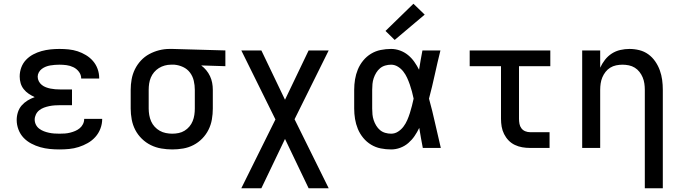

<svg xmlns="http://www.w3.org/2000/svg" viewBox="-20 -789 3640 1024"><path d="M297 8Q271 8 245.5 5.5Q220 3 195 -4Q170 -11 146.5 -23.5Q123 -36 105.5 -54.5Q88 -73 78.5 -98Q69 -123 69 -149Q69 -170 75.5 -190.5Q82 -211 95.5 -226.5Q109 -242 127 -253Q145 -264 165 -271Q148 -279 133 -289Q118 -299 106.5 -313.5Q95 -328 90 -345.5Q85 -363 85 -381Q85 -406 93.5 -429Q102 -452 118.5 -469.5Q135 -487 156.5 -498.5Q178 -510 201.5 -516.5Q225 -523 249 -525.5Q273 -528 297 -528Q322 -528 346.5 -525.5Q371 -523 394 -515.5Q417 -508 438.5 -495Q460 -482 476 -463.5Q492 -445 500.5 -421.5Q509 -398 509 -373Q509 -373 509 -372Q509 -371 509 -370H413Q413 -371 413 -371Q413 -371 413 -371Q413 -390 401 -406Q389 -422 371.5 -430.5Q354 -439 335 -441.5Q316 -444 297 -444Q285 -444 272.5 -443Q260 -442 248 -440Q236 -438 224.5 -433.5Q213 -429 203 -421.5Q193 -414 187 -403Q181 -392 181 -380Q181 -380 181 -380Q181 -380 181 -380Q181 -367 187 -355.5Q193 -344 203 -336Q213 -328 225 -323.5Q237 -319 249.5 -316.5Q262 -314 274.5 -313Q287 -312 300 -312H364V-228H300Q286 -228 271.5 -227Q257 -226 242.5 -223Q228 -220 214.5 -215Q201 -210 189.5 -201Q178 -192 171.5 -178.5Q165 -165 165 -151Q165 -137 171.5 -124Q178 -111 189.5 -102.5Q201 -94 214 -89Q227 -84 241 -81Q255 -78 269 -77Q283 -76 297 -76Q312 -76 326 -77Q340 -78 354 -81.5Q368 -85 381 -90.5Q394 -96 405 -105Q416 -114 422.5 -127Q429 -140 429 -155H525Q525 -154 525 -154Q525 -154 525 -154Q525 -128 515.5 -103Q506 -78 488.5 -58.5Q471 -39 448 -26Q425 -13 400 -5Q375 3 349 5.5Q323 8 297 8Z M899 8Q870 8 840.5 3Q811 -2 784.5 -15Q758 -28 736.5 -49Q715 -70 701.5 -96Q688 -122 682.5 -151.5Q677 -181 677 -210V-310Q677 -338 682 -366Q687 -394 699.5 -419.5Q712 -445 731.5 -466Q751 -487 776 -500.5Q801 -514 828.5 -521Q856 -528 884 -528Q888 -528 892 -528Q896 -528 900 -528L1182 -520V-436L1053 -440Q1068 -429 1080 -414.5Q1092 -400 1100 -383Q1108 -366 1111.5 -347.5Q1115 -329 1115 -310V-210Q1115 -181 1110 -152Q1105 -123 1092 -97Q1079 -71 1058.5 -50Q1038 -29 1012 -15.5Q986 -2 957 3Q928 8 899 8ZM899 -76Q916 -76 933 -79.5Q950 -83 964.5 -92Q979 -101 990 -114Q1001 -127 1007.5 -143Q1014 -159 1016.5 -176Q1019 -193 1019 -210V-310Q1019 -334 1013.5 -358Q1008 -382 993.5 -401.5Q979 -421 956.5 -431.5Q934 -442 910 -444H900Q898 -444 896 -444Q894 -444 891 -444Q875 -444 858.5 -439.5Q842 -435 827.5 -426Q813 -417 802 -404Q791 -391 784.5 -375.5Q778 -360 775.5 -343.5Q773 -327 773 -310V-210Q773 -193 776 -175.5Q779 -158 786 -142Q793 -126 805 -113Q817 -100 832 -91.5Q847 -83 864.5 -79.5Q882 -76 899 -76Z M1267 215 1449 -152 1267 -520H1374L1500 -257L1626 -520H1733L1551 -153L1733 215H1626L1500 -48L1374 215Z M2066 8Q2038 8 2010.5 2.5Q1983 -3 1959 -17.5Q1935 -32 1917 -54Q1899 -76 1888.5 -101.5Q1878 -127 1873.5 -154.5Q1869 -182 1869 -210V-310Q1869 -338 1873.5 -365.5Q1878 -393 1888.5 -418.5Q1899 -444 1917 -466Q1935 -488 1959 -502.5Q1983 -517 2010.5 -522.5Q2038 -528 2066 -528Q2090 -528 2113.5 -519.5Q2137 -511 2156 -495.5Q2175 -480 2189.5 -459.5Q2204 -439 2215 -417Q2219 -443 2223.5 -468.5Q2228 -494 2233 -520H2329Q2313 -456 2299 -391.5Q2285 -327 2268 -263Q2286 -198 2300.5 -132Q2315 -66 2331 0H2235Q2230 -27 2225 -53.5Q2220 -80 2216 -107Q2205 -84 2191 -63.5Q2177 -43 2158 -26.5Q2139 -10 2115 -1Q2091 8 2066 8ZM2066 -76Q2086 -76 2103 -87Q2120 -98 2132 -114Q2144 -130 2152 -148.5Q2160 -167 2166 -186Q2172 -205 2177 -224.5Q2182 -244 2186 -263Q2182 -282 2177 -301Q2172 -320 2165.5 -338.5Q2159 -357 2151 -374.5Q2143 -392 2131 -407.5Q2119 -423 2102 -433.5Q2085 -444 2066 -444Q2050 -444 2034.5 -439.5Q2019 -435 2007 -425Q1995 -415 1986.5 -401Q1978 -387 1973 -372Q1968 -357 1966.5 -341.5Q1965 -326 1965 -310V-210Q1965 -194 1966.5 -178.5Q1968 -163 1973 -148Q1978 -133 1986.5 -119Q1995 -105 2007 -95Q2019 -85 2034.5 -80.5Q2050 -76 2066 -76ZM2085 -576 2036 -624 2185 -769 2245 -711Z M2807 0Q2786 0 2765.5 -3.5Q2745 -7 2726 -16Q2707 -25 2692.5 -40Q2678 -55 2668.5 -74Q2659 -93 2655.5 -113.5Q2652 -134 2652 -155V-436H2485V-520H2915V-436H2748V-155Q2748 -142 2750.5 -128.5Q2753 -115 2761 -104.5Q2769 -94 2781.5 -89Q2794 -84 2807 -84H2911V0Z M3419 215V-310Q3419 -327 3416.5 -344Q3414 -361 3407.5 -376.5Q3401 -392 3390.5 -405.5Q3380 -419 3365.5 -428Q3351 -437 3334 -440.5Q3317 -444 3300 -444Q3283 -444 3266 -440.5Q3249 -437 3234.5 -428Q3220 -419 3209.5 -405.5Q3199 -392 3192.5 -376.5Q3186 -361 3183.5 -344Q3181 -327 3181 -310V0H3085V-520H3181V-428Q3191 -450 3206.5 -470Q3222 -490 3243 -503.5Q3264 -517 3288.5 -522.5Q3313 -528 3337 -528Q3364 -528 3390 -521.5Q3416 -515 3437.5 -499.5Q3459 -484 3474.5 -461.5Q3490 -439 3499 -414Q3508 -389 3511.5 -363Q3515 -337 3515 -310V215Z"/></svg>

Font: Iosevka SS04 Medium Extended
Style: Regular
Weight: 500
Width: 7
Monospace: yes
Designer: Belleve Invis
Foundry: Belleve Invis
Version: Version 19.0.0; ttfautohint (v1.8.4)